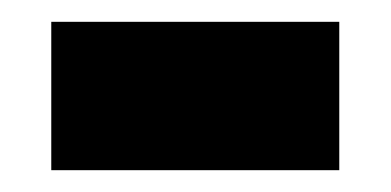

<svg xmlns="http://www.w3.org/2000/svg" viewBox="-20 -356 358 176"><path d="M27 -200H291V-336H27Z"/></svg>

Font: Noto Sans Arabic UI SmCn XBd
Style: Regular
Weight: 800
Width: 4
Designer: Monotype Design Team, Nadine Chahine and Nizar Qandah
Foundry: Monotype Imaging Inc.
Version: Version 2.010